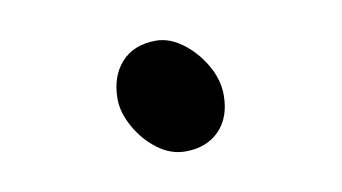

<svg xmlns="http://www.w3.org/2000/svg" viewBox="-36 -530 572 321"><g transform="rotate(-10 250.0 -369.5)"><path d="M258 -274Q233 -274 211 -290.5Q189 -307 175 -332Q161 -357 161 -380Q161 -418 182 -441.5Q203 -465 241 -465Q264 -465 286 -448.5Q308 -432 322.5 -407Q337 -382 337 -356Q337 -318 315.5 -296Q294 -274 258 -274Z"/></g></svg>

Font: Moon Stars Kai HW
Style: Regular
Weight: 400
Designer: GuiWonder
Version: Version 1.101